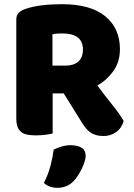

<svg xmlns="http://www.w3.org/2000/svg" viewBox="-20 -643 642 919"><path d="M232 -196V-4Q221 -1 197.5 2Q174 5 151 5Q128 5 110.5 1.5Q93 -2 81.5 -11Q70 -20 64 -36Q58 -52 58 -78V-549Q58 -570 69.5 -581.5Q81 -593 101 -600Q135 -612 180 -617.5Q225 -623 276 -623Q414 -623 484 -565Q554 -507 554 -408Q554 -346 522 -302Q490 -258 446 -234Q482 -185 517 -142Q552 -99 572 -64Q562 -29 535.5 -10.5Q509 8 476 8Q454 8 438 3Q422 -2 410 -11Q398 -20 388 -33Q378 -46 369 -61L285 -196ZM333 223Q316 241 296.5 248.5Q277 256 254 256Q216 256 190 233Q211 191 221.5 151.5Q232 112 237 73Q253 65 274.5 58.5Q296 52 318 52Q350 52 370 64Q390 76 390 104Q390 116 384.5 132.5Q379 149 371 165.5Q363 182 353 197.5Q343 213 333 223ZM295 -329Q333 -329 355 -348.5Q377 -368 377 -406Q377 -444 352.5 -463.5Q328 -483 275 -483Q260 -483 251 -482Q242 -481 231 -479V-329Z"/></svg>

Font: Baloo Thambi
Style: Regular
Weight: 400
Designer: Aadarsh Rajan and Ek Type
Foundry: Ek Type
Version: Version 1.100;PS 1.000;hotconv 1.0.88;makeotf.lib2.5.647800;